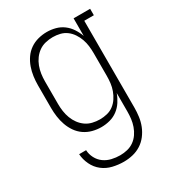

<svg xmlns="http://www.w3.org/2000/svg" viewBox="-182 -640 863 955"><g transform="rotate(-30 250.0 -162.5)"><path d="M247 213Q215 213 183.5 205.5Q152 198 127 178.5Q102 159 88 129.5Q74 100 72 69H112Q113 93 124.5 115Q136 137 155.5 151Q175 165 199 170.5Q223 176 247 176Q268 176 288.5 171Q309 166 326 154Q343 142 355 124.5Q367 107 374 87Q381 67 383.5 46.5Q386 26 386 5V-101Q378 -78 364 -56.5Q350 -35 330 -20Q310 -5 285.5 1.5Q261 8 236 8Q211 8 186 1.5Q161 -5 140 -19.5Q119 -34 104.5 -55Q90 -76 81.5 -100Q73 -124 69.5 -149.5Q66 -175 66 -200V-330Q66 -355 69.5 -380.5Q73 -406 81.5 -430Q90 -454 104.5 -475Q119 -496 140 -510.5Q161 -525 186 -531.5Q211 -538 236 -538Q261 -538 285.5 -531.5Q310 -525 330 -510Q350 -495 364 -473.5Q378 -452 386 -429V-530H481V-493H426V5Q426 31 422.5 57Q419 83 409.5 107Q400 131 384 152Q368 173 346 187Q324 201 298.5 207Q273 213 247 213ZM249 -29Q270 -29 290.5 -34Q311 -39 327.5 -51.5Q344 -64 355.5 -81.5Q367 -99 374 -118.5Q381 -138 383.5 -158.5Q386 -179 386 -200V-330Q386 -351 383.5 -371.5Q381 -392 374 -411.5Q367 -431 355.5 -448.5Q344 -466 327.5 -478.5Q311 -491 290.5 -496Q270 -501 249 -501Q228 -501 207 -496Q186 -491 169 -479Q152 -467 139.5 -450Q127 -433 119.5 -413Q112 -393 109 -372Q106 -351 106 -330V-200Q106 -179 109 -158Q112 -137 119.5 -117Q127 -97 139.5 -80Q152 -63 169 -51Q186 -39 207 -34Q228 -29 249 -29Z"/></g></svg>

Font: Iosevka Slab Extralight
Style: Regular
Weight: 200
Monospace: yes
Designer: Belleve Invis
Foundry: Belleve Invis
Version: Version 11.1.1; ttfautohint (v1.8.3)